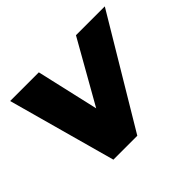

<svg xmlns="http://www.w3.org/2000/svg" viewBox="-118 -680 852 852"><g transform="rotate(-45 308.5 -254.0)"><path d="M163 0 23 -508H203L270 -215L436 -508H617L313 0Z"/></g></svg>

Font: Winston ExtraBold
Style: Italic
Weight: 800
Italic angle: -9°
Designer: Original fonts by Vernon Adams / Changes by Cristiano Sobral
Foundry: Original fonts by Vernon Adams / Changes by Cristiano Sobral
Version: Version 2.503;July 17, 2020;FontCreator 13.0.0.2655 64-bit